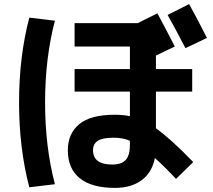

<svg xmlns="http://www.w3.org/2000/svg" viewBox="-20 -850 1040 937"><path d="M990 -665 885 -615Q840 -702 798 -777L903 -830Q939 -765 990 -665ZM123 -764 248 -749Q200 -566 200 -350Q200 -134 248 49L123 64Q73 -127 73 -350Q73 -573 123 -764ZM614 -163Q579 -178 534 -178Q481 -178 457.5 -163Q434 -148 434 -117Q434 -47 528 -47Q573 -47 593.5 -69.5Q614 -92 614 -143ZM614 -283V-403H344V-513H614V-623H344V-737H652L748 -785Q794 -700 833 -623L741 -579V-513H918V-403H741V-224Q814 -172 923 -59L839 23Q786 -34 736 -79Q722 -8 671 29.5Q620 67 541 67Q428 67 369.5 20Q311 -27 311 -117Q311 -197 366 -243.5Q421 -290 541 -290Q580 -290 614 -283Z"/></svg>

Font: Mplus 1p Bold
Style: Bold
Weight: 700
Version: Version 1.061